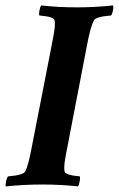

<svg xmlns="http://www.w3.org/2000/svg" viewBox="-30 -666 427 690"><path d="M247.1 -639.6Q312.5 -639.6 376 -646.5Q378.4 -642.1 376 -628.7Q373.5 -615.2 369.1 -610.4Q314.5 -606 307.6 -592.8Q294.9 -569.8 282.2 -501L212.9 -141.6Q211.9 -136.7 209.7 -124.8Q207.5 -112.8 206.5 -108.2Q205.6 -103.5 204.1 -94.2Q202.6 -85 202.1 -80.6Q201.7 -76.2 201.2 -69.6Q200.7 -63 200.9 -58.3Q201.2 -53.7 202.1 -49.8Q204.1 -36.6 256.8 -32.2Q258.8 -27.3 256.3 -13.9Q253.9 -0.5 250 3.9Q190.4 -2.9 121.1 -2.9Q54.7 -2.9 -8.8 3.9Q-11.2 -0.5 -8.3 -13.9Q-5.4 -27.3 -1 -32.2Q53.7 -36.6 60.5 -49.8Q71.8 -69.8 85 -141.6L155.3 -501Q156.2 -505.9 158.4 -517.8Q160.6 -529.8 161.6 -534.4Q162.6 -539.1 164.1 -548.3Q165.5 -557.6 166 -562Q166.5 -566.4 167 -573Q167.5 -579.6 167.2 -584.2Q167 -588.9 166 -592.8Q164.1 -606 111.3 -610.4Q109.4 -615.2 111.8 -628.7Q114.3 -642.1 118.2 -646.5Q177.7 -639.6 247.1 -639.6Z"/></svg>

Font: Crimson
Style: BoldItalic
Weight: 700
Italic angle: -11°
Version: Version 0.8